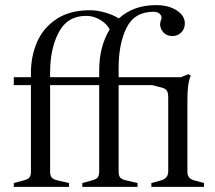

<svg xmlns="http://www.w3.org/2000/svg" viewBox="-20 -731 842 751"><path d="M778 -15V0H572V-15L612 -26Q638 -35 638 -60V-348Q638 -368 633 -376Q628 -384 614 -388L576 -398H444V-59Q444 -45 449.5 -37.5Q455 -30 471 -26L518 -15V0H302V-15L342 -26Q357 -30 362.5 -37.5Q368 -45 368 -60V-398H176V-59Q176 -45 181.5 -37.5Q187 -30 203 -26L250 -15V0H34V-15L75 -26Q90 -30 95.5 -37.5Q101 -45 101 -60V-398H34V-429H101V-446Q101 -511 125 -566.5Q149 -622 201 -656.5Q253 -691 332 -691Q360 -691 391 -682Q422 -673 445 -659Q502 -711 591 -711Q639 -711 671 -690.5Q703 -670 703 -639Q703 -619 689.5 -604.5Q676 -590 654 -590Q633 -590 620 -603.5Q607 -617 606 -636Q606 -639 609 -651Q609 -652 610.5 -655Q612 -658 612 -661Q612 -671 603.5 -678Q595 -685 581 -685Q506 -685 475 -622.5Q444 -560 444 -465V-429H688L717 -441L726 -435Q718 -415 715.5 -392.5Q713 -370 713 -334V-59Q713 -33 738 -26ZM368 -455Q368 -549 409 -616Q397 -639 371 -654Q345 -669 317 -669Q244 -669 210 -605Q176 -541 176 -448V-429H368Z"/></svg>

Font: Ibarra Real Nova
Style: Regular
Weight: 400
Designer: Jose Maria Ribagorda & Octavio Pardo
Foundry: Jose Maria Ribagorda
Version: Version 1.014